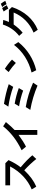

<svg xmlns="http://www.w3.org/2000/svg" viewBox="1839 -2646 935 4653"><g transform="rotate(-90 2306.5 -319.5)"><path d="M780 92Q660 -58 507 -199Q407 -94 310 -23Q213 48 110 92L43 -19Q218 -91 360.5 -225Q503 -359 599 -542H142V-657H679L753 -580Q671 -401 579 -286Q762 -133 870 -3Z M1482 117H1364V-338Q1210 -223 1079 -157L992 -263Q1353 -436 1572 -711L1675 -644Q1614 -571 1568.5 -521Q1523 -471 1482 -433Z M2528 -467Q2310 -546 2049 -585L2117 -691Q2370 -651 2593 -575ZM2437 -226Q2258 -292 2057 -325L2121 -431Q2317 -398 2499 -331ZM2558 122Q2277 2 1970 -53L2039 -163Q2342 -113 2629 15Z M3108 -403Q3025 -484 2887 -579L2967 -669Q3087 -594 3188 -496ZM3613 -343Q3482 -179 3307.5 -68.5Q3133 42 2931 91L2876 -22Q3080 -71 3251.5 -179.5Q3423 -288 3545 -448Z M4531 -628Q4508 -679 4464 -734L4542 -767Q4588 -708 4613 -659ZM4424 -586Q4412 -612 4397 -635.5Q4382 -659 4354 -698L4437 -735Q4458 -704 4476.5 -676Q4495 -648 4506 -623ZM4462 -498Q4387 -272 4247 -113Q4107 46 3911 128L3843 27Q4012 -44 4136 -166.5Q4260 -289 4330 -456H4040Q3942 -318 3840 -238L3764 -323Q3959 -475 4038 -717L4150 -709Q4126 -627 4100 -571H4393Z"/></g></svg>

Font: LINE Seed Sans KR Bold
Style: Regular
Weight: 700
Designer: LINE BX Design & Sandoll Inc & Dalton Maag Ltd
Foundry: Sandoll Inc.
Version: Version 1.000